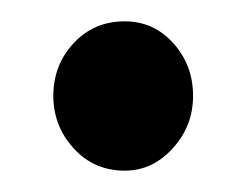

<svg xmlns="http://www.w3.org/2000/svg" viewBox="-20 -441 231 180"><path d="M30 -351Q30 -380 49 -400.5Q68 -421 97 -421Q124 -421 142.5 -400.5Q161 -380 161 -351Q161 -323 142 -302Q123 -281 97 -281Q68 -281 49 -302Q30 -323 30 -351Z"/></svg>

Font: Mukta Vaani ExtraBold
Style: Regular
Weight: 800
Designer: Noopur Datye, Girish Dalvi, Yashodeep Gholap, Pallavi Karambelkar
Foundry: Ek Type
Version: Version 2.538;PS 1.000;hotconv 16.6.51;makeotf.lib2.5.65220;